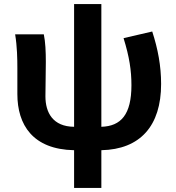

<svg xmlns="http://www.w3.org/2000/svg" viewBox="-20 -730 873 951"><path d="M592 -541C621 -448 631 -380 631 -308C631 -162 579 -105 482 -102V-710H347V-102C242 -103 205 -172 205 -253C205 -294 207 -374 207 -423C207 -475 205 -521 197 -560H55C65 -499 66 -437 66 -393V-264C66 -112 142 10 347 14V201H482V14C674 10 778 -106 778 -314C778 -404 762 -488 734 -574Z"/></svg>

Font: Source Han Sans Old Style Bold
Style: Regular
Weight: 700
Designer: Ryoko NISHIZUKA (kana & ideographs); Paul D. Hunt (Latin, Greek & Cyrillic); Wenlong ZHANG (bopomofo); Sandoll Communica
Foundry: Adobe Systems Incorporated
Version: Version 1.004;PS 1.004;hotconv 1.0.81;makeotf.lib2.5.63406